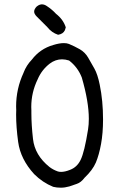

<svg xmlns="http://www.w3.org/2000/svg" viewBox="-20 -848 540 878"><path d="M193.4 -820.8Q182.6 -828.1 171.4 -828.1Q167.5 -828.1 161.4 -826.2Q155.3 -824.2 147.5 -817.9Q136.2 -806.2 136.2 -794.9Q136.2 -784.2 147.9 -772.5Q172.9 -746.6 195.8 -724.6Q216.3 -698.7 245.6 -689Q268.6 -692.4 276.9 -710Q279.3 -715.8 280.8 -723.1Q269 -759.3 236.3 -784.7Q218.8 -804.2 193.4 -820.8ZM53.7 -361.3Q53.7 -353.5 54.2 -344.7Q53.7 -334.5 53.7 -324.2Q53.7 -267.1 63 -199.2Q73.7 -120.1 136.2 -51.8Q174.3 -13.7 223.1 6.3Q239.3 10.3 258.1 10.3Q276.9 10.3 297.4 4.4Q311 -0.5 331.5 -7.3Q350.6 -13.7 366.7 -35.2Q403.3 -69.8 418.5 -105Q433.1 -140.1 442.1 -189.7Q451.2 -239.3 451.2 -301.8Q451.2 -387.2 436 -460.9Q426.3 -508.3 411.9 -533.9Q397.5 -559.6 382.8 -585Q368.7 -608.9 345.2 -622.6Q320.3 -636.7 295.4 -647Q285.6 -650.9 272 -650.9Q251.5 -650.9 223.1 -642.1Q163.6 -625 125.5 -575.2Q100.6 -549.3 87.9 -516.1Q87.9 -516.1 87.9 -515.6Q53.7 -442.4 53.7 -361.3ZM386.2 -304.7Q386.2 -278.8 382.8 -256.8Q366.2 -152.3 348.6 -116.7Q332.5 -83.5 300.3 -71.3Q276.9 -62 259.8 -62Q250 -62 243.9 -64.2Q237.8 -66.4 232.9 -68.6Q228 -70.8 223.6 -73.2Q214.4 -78.1 206.1 -84.5Q139.2 -138.2 130.9 -212.4Q123.5 -277.3 123.5 -330.6Q123.5 -336.4 123.5 -342.8Q123 -350.6 123 -358.9Q123 -425.3 152.3 -485.4Q170.4 -528.3 207.5 -557.1Q233.4 -576.7 263.7 -576.7Q278.8 -576.7 295.9 -571.3Q335.4 -541 354 -493.7Q386.2 -382.8 386.2 -304.7Z"/></svg>

Font: Bakudai
Style: Light
Weight: 300
Version: Version 1.48